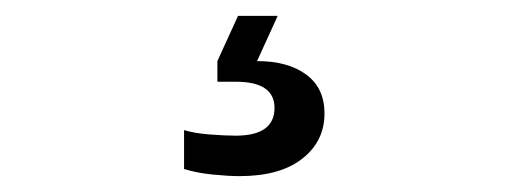

<svg xmlns="http://www.w3.org/2000/svg" viewBox="-20 -31 640 242"><path d="M282 191Q268 191 248 189Q228 187 212 182V133Q225 137 244.5 138.5Q264 140 277 140Q326 140 326 105Q326 72 277 72H254V46L280 -11H330L304 46Q343 46 366 63Q389 80 389 112Q389 147 361 169Q333 191 282 191Z"/></svg>

Font: Gantari Medium
Style: Regular
Weight: 500
Designer: Anugrah Pasau
Foundry: Lafontype
Version: Version 1.000; ttfautohint (v1.8.4.7-5d5b)